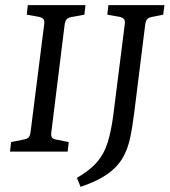

<svg xmlns="http://www.w3.org/2000/svg" viewBox="-20 -589 659 746"><path d="M19 0 23 -37 73 -47Q87 -50 92 -56Q97 -62 99 -78L152 -497Q153 -510 148.5 -515Q144 -520 134 -523L84 -532L88 -569H312L308 -532L258 -523Q244 -520 238.5 -513.5Q233 -507 231 -492L179 -72Q178 -60 182 -54.5Q186 -49 197 -47L247 -37L243 0ZM619 -569 614 -532 569 -523Q556 -520 551 -513.5Q546 -507 544 -492L502 -155Q495 -97 485.5 -52.5Q476 -8 455.5 26.5Q435 61 396.5 88Q358 115 293 137L279 102Q331 72 358.5 39Q386 6 399 -37.5Q412 -81 420 -140L465 -497Q466 -510 461.5 -515Q457 -520 447 -523L397 -532L401 -569Z"/></svg>

Font: Yrsa
Style: Italic
Weight: 400
Italic angle: -7.10001°
Designer: Anna Giedrys (Yrsa+Rasa design), David Brezina (Yrsa art-direction, Rasa art-direction, design)
Foundry: Rosetta Type Foundry
Version: Version 2.004